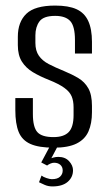

<svg xmlns="http://www.w3.org/2000/svg" viewBox="-20 -523 387 689"><path d="M173 7Q119 7 89 -6.5Q59 -20 47 -49.5Q35 -79 35 -128V-171H98V-114Q98 -67 114 -49Q130 -31 172 -31Q209 -31 226.5 -49Q244 -67 244 -110V-138Q244 -161 237 -177.5Q230 -194 210.5 -208Q191 -222 156 -236Q123 -249 98 -264Q73 -279 58.5 -302Q44 -325 44 -361V-391Q44 -444 74.5 -473.5Q105 -503 178 -503Q226 -503 254.5 -490Q283 -477 296.5 -448Q310 -419 310 -373V-331H249V-379Q249 -429 232 -447.5Q215 -466 178 -466Q136 -466 121.5 -446Q107 -426 107 -396V-369Q107 -341 119.5 -323Q132 -305 155 -293Q178 -281 210 -268Q239 -256 261.5 -242.5Q284 -229 297 -206Q310 -183 310 -143V-120Q310 -80 297.5 -51.5Q285 -23 255 -8Q225 7 173 7ZM168 146Q153 146 140.5 140.5Q128 135 120 131L129 107Q135 112 147 116Q159 120 166 120Q186 120 195.5 111Q205 102 205 89Q205 76 196.5 68.5Q188 61 174 61Q168 61 161 64Q154 67 149 71L128 60L160 0H188L161 51L155 49Q162 45 171 42.5Q180 40 189 40Q214 40 228 55.5Q242 71 242 88Q242 113 223 129.5Q204 146 168 146Z"/></svg>

Font: Alumni Sans
Style: Regular
Weight: 400
Designer: Robert E. Leuschke
Foundry: Robert E. Leuschke
Version: Version 1.018